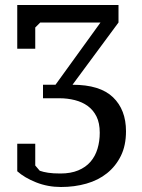

<svg xmlns="http://www.w3.org/2000/svg" viewBox="-20 -545 568 768"><path d="M222 149Q263 149 293 136.5Q323 124 342 102Q361 80 370 50Q379 20 379 -14Q379 -53 366 -79Q353 -105 331 -121Q309 -137 279.5 -144.5Q250 -152 218 -152H152V-206H202L382 -455H141L121 -435V-350H49V-525H454V-455L270 -206Q380 -206 432 -156Q484 -106 484 -20Q484 37 463.5 78.5Q443 120 408 148Q373 176 325.5 189.5Q278 203 224 203Q171 203 124.5 184.5Q78 166 49 140V30H121V117L139 138Q153 143 172.5 146Q192 149 222 149Z"/></svg>

Font: PT Serif Caption
Style: Regular
Weight: 400
Designer: A.Korolkova, O.Umpeleva, V.Yefimov
Foundry: ParaType Ltd
Version: Version 1.000W OFL